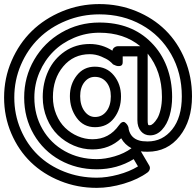

<svg xmlns="http://www.w3.org/2000/svg" viewBox="-22 -745 959 939"><path d="M-2 -268.1Q-2 -362.8 34.7 -447.5Q71.3 -532.2 133.5 -593Q195.8 -653.8 282 -689.5Q368.2 -725.1 463.9 -725.1Q559.1 -725.1 643.1 -690.9Q727.1 -656.7 787.4 -597.2Q847.7 -537.6 882.3 -453.6Q917 -369.6 917 -273.9Q917 -155.3 856.9 -79.1Q796.9 -2.9 700.2 -2.9Q676.8 -2.9 667 -4.9L708 64.9Q712.9 73.7 710.4 82.8Q708 91.8 701.2 97.2Q653.8 132.3 584 153.1Q514.2 173.8 451.2 173.8Q356.4 173.8 272.7 140.1Q189 106.4 128.7 48.1Q68.4 -10.3 33.2 -92.5Q-2 -174.8 -2 -268.1ZM47.9 -268.1Q47.9 -185.1 78.9 -112.1Q109.9 -39.1 163.1 12.7Q216.3 64.5 291.3 94.2Q366.2 124 451.2 124Q500 124 555.7 109.1Q611.3 94.2 652.8 68.8L631.8 33.2Q550.8 83 451.2 83Q352.1 83 271 37.8Q189.9 -7.3 143.1 -87.9Q96.2 -168.5 96.2 -268.1Q96.2 -368.7 145.3 -452.9Q194.3 -537.1 278.8 -585.9Q363.3 -634.8 463.9 -634.8Q621.6 -634.8 717.8 -537.1Q767.6 -487.3 793.7 -418.7Q819.8 -350.1 819.8 -271Q819.8 -221.7 807.4 -179.2Q794.9 -136.7 769.8 -109.9Q744.6 -83 711.9 -83Q684.1 -83 667 -103.5Q649.9 -124 649.9 -157.2V-469.2H578.1V-440.9Q578.1 -425.3 566.4 -422.6Q554.7 -419.9 543 -424.8L530.8 -430.2Q525.9 -436.5 513.2 -446.8Q500.5 -457 473.1 -468.5Q445.8 -480 417 -480Q337.4 -480 287.1 -419.9Q236.8 -359.9 236.8 -270Q236.8 -224.6 253.2 -185.3Q269.5 -146 296.6 -119.9Q323.7 -93.8 358.6 -78.9Q393.6 -64 430.2 -64Q511.7 -64 560.1 -132.8Q567.9 -144 575.4 -147.2Q583 -150.4 588.4 -146.7Q593.8 -143.1 597.9 -137.9Q602.1 -132.8 604 -127.9L606 -123L607.9 -110.8Q618.2 -69.8 658.2 -58.1Q673.3 -53.2 700.2 -53.2Q772.9 -53.2 820.1 -112.1Q867.2 -170.9 867.2 -273.9Q867.2 -388.2 814.9 -480Q762.7 -571.8 670.7 -623.3Q578.6 -674.8 463.9 -674.8Q377.9 -674.8 300.8 -643.3Q223.6 -611.8 168.2 -557.6Q112.8 -503.4 80.3 -428Q47.9 -352.5 47.9 -268.1ZM146 -268.1Q146 -182.6 185.8 -113.5Q225.6 -44.4 295.4 -5.6Q365.2 33.2 451.2 33.2Q492.2 33.2 538.8 19.5Q585.4 5.9 621.1 -20Q587.9 -37.6 570.8 -68.8Q513.2 -14.2 430.2 -14.2Q383.3 -14.2 339.1 -33Q294.9 -51.8 261.2 -84.5Q227.5 -117.2 207.3 -165.8Q187 -214.4 187 -270Q187 -339.8 214.4 -398.4Q241.7 -457 294.9 -493.4Q348.1 -529.8 417 -529.8Q477.1 -529.8 527.8 -497.1Q529.3 -507.3 537.4 -513.2Q545.4 -519 553.2 -519H664.1Q584 -585 463.9 -585Q398.9 -585 340.1 -560.1Q281.2 -535.2 238.8 -492.7Q196.3 -450.2 171.1 -391.6Q146 -333 146 -268.1ZM319.8 -274.9Q319.8 -333 353.5 -376Q387.2 -418.9 441.9 -418.9Q500 -418.9 534.9 -376.2Q569.8 -333.5 569.8 -273.9Q569.8 -211.9 535.9 -167.5Q502 -123 442.9 -123Q386.2 -123 353 -168.7Q319.8 -214.4 319.8 -274.9ZM370.1 -274.9Q370.1 -230 391.1 -201.4Q412.1 -172.9 442.9 -172.9Q477.1 -172.9 498.5 -200.7Q520 -228.5 520 -273.9Q520 -316.9 498.5 -343Q477.1 -369.1 441.9 -369.1Q411.1 -369.1 390.6 -343Q370.1 -316.9 370.1 -274.9ZM700.2 -157.2Q700.2 -151.4 700.4 -147.2Q700.7 -143.1 701.4 -140.4Q702.1 -137.7 702.4 -136Q702.6 -134.3 704.3 -133.5Q706.1 -132.8 706.5 -132.8Q707 -132.8 709.2 -132.8Q711.4 -132.8 711.9 -132.8Q718.8 -132.8 728 -141.4Q737.3 -149.9 747.1 -165.8Q756.8 -181.6 763.4 -209.7Q770 -237.8 770 -271Q770 -397 700.2 -482.9Z"/></svg>

Font: Trueno Bold Outline
Style: Regular
Weight: 700
Width: 6
Designer: Julieta Ulanovsky
Foundry: Julieta Ulanovsky
Version: Version 3.001b | FøM Fix